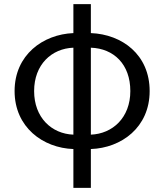

<svg xmlns="http://www.w3.org/2000/svg" viewBox="-20 -715 799 934"><path d="M422 -483C534 -479 614 -402 614 -272C614 -142 527 -64 422 -60ZM337 -60C231 -64 146 -143 146 -272C146 -401 231 -479 337 -483ZM422 -695H337V-554C189 -548 51 -448 51 -272C51 -96 189 5 337 10V199H422V10C570 5 708 -95 708 -272C708 -449 574 -548 422 -554Z"/></svg>

Font: Noto Sans CJK SC Regular
Style: Regular
Weight: 400
Designer: Ryoko NISHIZUKA (kana & ideographs); Paul D. Hunt (Latin, Greek & Cyrillic); Wenlong ZHANG (bopomofo); Sandoll Communica
Foundry: Adobe Systems Incorporated
Version: Version 1.004;PS 1.004;hotconv 1.0.82;makeotf.lib2.5.63406